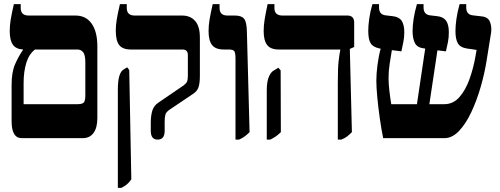

<svg xmlns="http://www.w3.org/2000/svg" viewBox="-20 -667 2413 927"><path d="M85 0Q36 0 36 -82V-257Q36 -319 53 -357.5Q70 -396 91 -426V-428Q57 -430 42 -451.5Q27 -473 27 -517Q27 -543 31.5 -571.5Q36 -600 47 -647H80V-629Q80 -592 118 -592H344Q395 -592 422.5 -553Q450 -514 450 -443V-97Q450 -50 431.5 -25Q413 0 380 0ZM94 -164H354Q380 -164 386 -174Q392 -184 392 -207V-365Q392 -402 381.5 -415Q371 -428 353 -428H149Q120 -406 107 -363.5Q94 -321 94 -266Z M741 7Q708 7 708 -35V-76Q708 -107 715 -131.5Q722 -156 744 -171L867 -255Q880 -265 883.5 -274Q887 -283 887 -302V-401Q887 -428 861 -428H612Q572 -428 555.5 -449.5Q539 -471 539 -519Q539 -544 543.5 -572Q548 -600 559 -647H592V-629Q592 -592 630 -592H859Q899 -592 922 -566Q945 -540 945 -486V-300Q945 -267 939 -247.5Q933 -228 914 -215L798 -137Q782 -126 778.5 -113.5Q775 -101 775 -78V-35Q775 7 741 7ZM549 240V-234Q549 -276 556 -299.5Q563 -323 576 -331L594 -342L604 -329L614 199Q602 216 591 224.5Q580 233 566 240Z M1117 7V-383Q1117 -409 1112 -418.5Q1107 -428 1085 -428H1060Q1021 -428 1004 -449.5Q987 -471 987 -517Q987 -543 991.5 -571Q996 -599 1007 -647H1040V-629Q1040 -592 1078 -592H1114Q1146 -592 1158.5 -576.5Q1171 -561 1172 -515L1185 -29Q1170 -14 1158 -6Q1146 2 1134 7Z M1611 7V-266Q1611 -339 1615 -373Q1619 -407 1623 -426V-428H1325Q1287 -428 1270 -449.5Q1253 -471 1253 -517Q1253 -543 1257.5 -571.5Q1262 -600 1272 -647H1305V-628Q1305 -592 1344 -592H1657Q1690 -592 1690 -558V-440L1669 -431L1679 -29Q1665 -15 1655 -7.5Q1645 0 1628 7ZM1268 7V-232Q1268 -272 1278 -296Q1288 -320 1304 -328L1324 -340L1335 -327L1336 -29Q1323 -16 1312 -8.5Q1301 -1 1285 7Z M1830 0Q1821 -44 1813.5 -97Q1806 -150 1801.5 -198.5Q1797 -247 1797 -277Q1797 -311 1802.5 -353.5Q1808 -396 1818 -432L1812 -433Q1780 -440 1769 -459Q1758 -478 1758 -518Q1758 -543 1762.5 -576Q1767 -609 1778 -647H1810V-631Q1810 -597 1841 -593L1875 -589Q1906 -586 1919 -567Q1932 -548 1932 -511Q1932 -486 1927.5 -465Q1923 -444 1918 -419L1872 -425Q1867 -395 1861.5 -360Q1856 -325 1856 -290Q1856 -262 1860 -228Q1864 -194 1869 -164H1993L2033 -433H2028Q1994 -437 1983 -459.5Q1972 -482 1972 -517Q1972 -543 1977 -576Q1982 -609 1993 -647H2025V-631Q2025 -597 2056 -593L2090 -589Q2120 -586 2133.5 -567.5Q2147 -549 2147 -511Q2147 -486 2143 -465Q2139 -444 2133 -419L2092 -424L2053 -164H2125Q2168 -164 2198 -198Q2228 -232 2247 -285.5Q2266 -339 2276 -397L2281 -426L2233 -433Q2202 -438 2190.5 -458Q2179 -478 2179 -517Q2179 -542 2183.5 -574.5Q2188 -607 2199 -647H2231V-631Q2231 -597 2262 -593L2305 -588Q2337 -585 2346 -560.5Q2355 -536 2351 -509L2330 -378Q2320 -314 2301 -248Q2282 -182 2255.5 -125.5Q2229 -69 2196 -34.5Q2163 0 2126 0Z"/></svg>

Font: Noto Serif Hebrew Condensed ExtraBold
Style: Regular
Weight: 800
Width: 3
Designer: Monotype Design Team
Foundry: Monotype Imaging Inc.
Version: Version 2.004; ttfautohint (v1.8.4.7-5d5b)